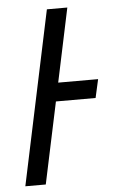

<svg xmlns="http://www.w3.org/2000/svg" viewBox="-52 -750 464 786"><g transform="rotate(-5 180.0 -357.0)"><path d="M20 0H104L175 -335H338L355 -411H191L255 -714H171Z"/></g></svg>

Font: Noto Sans Display SemiCondensed
Style: Italic
Weight: 400
Width: 4
Italic angle: -12°
Designer: Monotype Design Team
Foundry: Monotype Imaging Inc.
Version: Version 1.900